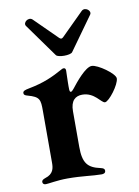

<svg xmlns="http://www.w3.org/2000/svg" viewBox="-80 -735 579 798"><g transform="rotate(-10 209.5 -336.5)"><path d="M47.9 7.8C60.7 7.8 96.9 0 141 0C204.5 0 245.4 7.8 283.7 7.8C290.8 7.8 300.8 6 300.8 -5C300.8 -12.4 296.2 -16 283.7 -18.8C230.8 -30.2 212 -52.6 212 -120.7V-271.3C212 -316.4 233 -332.4 261.7 -332.4C313.6 -332.4 334.2 -284.8 349.8 -284.8C366.8 -284.8 415.1 -348.4 415.1 -374.3C415.1 -394.5 346.6 -443.2 321 -443.2C294.7 -443.2 250.4 -388.5 230.5 -362.9C224.8 -355.5 220.9 -352.3 217.3 -352.3C210.6 -352.3 212 -367.5 212 -391.3C212 -409.8 213.4 -431.8 213.4 -442.5C213.4 -450.3 210.2 -453.8 204.5 -453.8C200.6 -453.8 198.2 -452.8 193.5 -449.9C151.6 -426.8 113.3 -408.7 47.9 -396.3C31.6 -393.1 22 -390.3 22 -381C22 -373.6 27.3 -370.7 38 -367.9C87.4 -354.4 89.1 -341.6 89.1 -294.7V-75.3C89.1 -52.9 85.9 -28.4 50.8 -17.8C39.1 -13.8 35.2 -9.6 35.2 -3.6C35.2 3.6 40.5 7.8 47.9 7.8ZM81.3 -654.1 182.2 -513.5C190.3 -501.8 242.9 -501.8 251.1 -513.5L351.9 -654.1C362.9 -669.4 335.6 -690.7 320 -675.4L225.1 -581.3C219.1 -575.6 214.8 -575.6 208.8 -581L113.3 -675.4C97.7 -690.7 70.3 -669.4 81.3 -654.1Z"/></g></svg>

Font: Margiela Serif Semibold
Style: Regular
Weight: 600
Designer: Andreas Faust, Stefan Endress
Version: Version 1.002;FEAKit 1.0